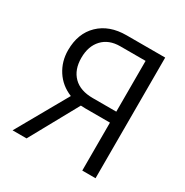

<svg xmlns="http://www.w3.org/2000/svg" viewBox="-158 -811 906 940"><g transform="rotate(30 294.5 -341.0)"><path d="M291 -682H509V0H434V-271H296Q278 -271 269 -272L119 0H40L203 -288Q144 -312 111.5 -362.5Q79 -413 79 -476Q79 -571 136.5 -626.5Q194 -682 291 -682ZM434 -333V-620H291Q227 -620 190.5 -581Q154 -542 154 -476Q154 -409 192 -371Q230 -333 301 -333Z"/></g></svg>

Font: Didact Gothic
Style: Regular
Weight: 400
Designer: Daniel Johnson
Foundry: Daniel Johnson
Version: Version 2.101;PS 002.101;hotconv 1.0.88;makeotf.lib2.5.64775